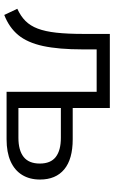

<svg xmlns="http://www.w3.org/2000/svg" viewBox="170 -712 554 934"><g transform="rotate(90 447.0 -245.0)"><path d="M52.7 11.3 22.7 -52.2Q58.4 -68.4 81.9 -91.9Q105.5 -115.4 119.2 -151.7Q133 -188 139 -242.3Q145 -296.5 145 -373.9V-502.3H505.3V-321.7H657.4Q754.2 -321.7 803.8 -280.5Q853.4 -239.3 853.4 -162.5Q853.4 -112.1 830.8 -75.5Q808.2 -38.8 764.5 -19.4Q720.9 0 657.4 0H426.7V-438.2H220.3V-371.4Q220.3 -253.4 203.8 -177.3Q187.2 -101.1 150.5 -56.8Q113.8 -12.5 52.7 11.3ZM505.3 -57.6H650.5Q711.5 -57.6 743.6 -83.1Q775.6 -108.6 775.6 -161.6Q775.6 -214.6 743.5 -239.3Q711.5 -264.1 650.5 -264.1H505.3Z"/></g></svg>

Font: Mulish ExtraLight
Style: Regular
Weight: 200
Designer: Vernon Adams
Foundry: Vernon Adams
Version: Version 3.603